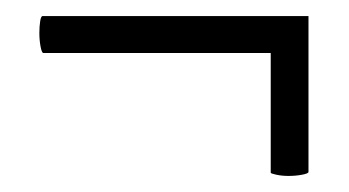

<svg xmlns="http://www.w3.org/2000/svg" viewBox="-20 -326 435 239"><path d="M339 -107Q331 -107 324 -108.5Q317 -110 317 -111V-306H364V-112Q364 -110 356 -108.5Q348 -107 339 -107ZM29 -285Q29 -293 30 -299.5Q31 -306 33 -306H364V-260H34Q32 -260 30.5 -268Q29 -276 29 -285Z"/></svg>

Font: Cormorant Unicase
Style: Bold
Weight: 700
Designer: Christian Thalmann (Catharsis Fonts)
Foundry: Catharsis Fonts
Version: Version 4.000